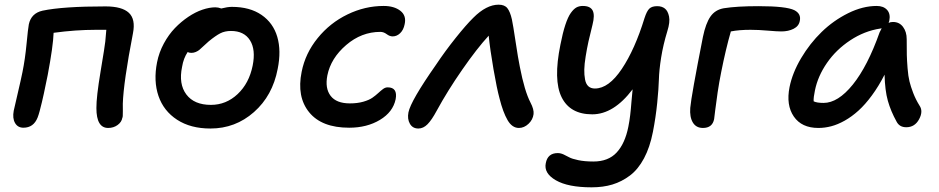

<svg xmlns="http://www.w3.org/2000/svg" viewBox="-20 -532 3975 813"><path d="M438 9.8Q388.2 9.8 388.2 -74.2Q387.7 -120.6 406 -230Q424.3 -339.4 425.8 -356Q429.2 -388.7 430.2 -405.8H386.2Q299.8 -405.8 207 -393.1Q205.1 -336.9 182.1 -214.8Q180.2 -206.5 174.6 -178.7Q168.9 -150.9 165.8 -136.2Q162.6 -121.6 157.5 -99.6Q152.3 -77.6 147.9 -61.5Q143.6 -45.4 139.2 -34.2Q122.1 8.8 79.1 8.8Q55.2 8.8 43.7 -11.2Q32.2 -31.2 38.1 -63Q39.6 -70.3 54.4 -133.8Q69.3 -197.3 75.2 -227.1Q86.4 -282.2 92.5 -346.7Q98.6 -411.1 102.1 -429.2Q112.3 -476.1 160.2 -486.8Q245.6 -504.9 426.8 -504.9Q496.6 -504.9 525.6 -477.8Q554.7 -450.7 543 -391.1Q502.9 -183.6 500 -92.8Q500 -88.9 500.2 -61.5Q500.5 -34.2 498 -33.2Q495.1 -15.1 478 -2.7Q460.9 9.8 438 9.8Z M871.1 12.2Q787.1 12.2 730 -24.9Q672.9 -62 651.1 -125.5Q629.4 -189 645 -268.1Q653.3 -310.1 673.8 -347.9Q694.3 -385.7 720.7 -413.1Q747.1 -440.4 777.3 -460.7Q807.6 -481 837.2 -491Q866.7 -501 892.1 -501Q903.8 -501 917 -496.1Q943.4 -502.9 961.9 -502.9Q1037.6 -502.9 1087.2 -469Q1136.7 -435.1 1154.1 -376Q1171.4 -316.9 1155.8 -240.2Q1134.3 -127 1055.4 -57.4Q976.6 12.2 871.1 12.2ZM751 -249Q735.8 -176.3 769 -132.1Q802.2 -87.9 873 -87.9Q937.5 -87.9 986.1 -133.5Q1034.7 -179.2 1049.8 -253.9Q1063.5 -321.8 1038.6 -361.3Q1013.7 -400.9 958 -400.9Q932.1 -400.9 912.6 -390.9Q893.1 -380.9 863.8 -356.9Q854.5 -349.1 841.8 -336.9Q829.1 -324.7 823.5 -320.3Q817.9 -315.9 809.1 -312Q800.3 -308.1 790 -308.1Q780.3 -308.1 774.9 -312Q756.8 -285.2 751 -249Z M1458.5 8.8Q1342.3 8.8 1289.1 -56.6Q1235.8 -122.1 1257.3 -228Q1272.9 -306.6 1325.2 -370.8Q1377.4 -435.1 1451.4 -470.9Q1525.4 -506.8 1604.5 -506.8Q1648.9 -506.8 1675.3 -486.3Q1701.7 -465.8 1693.4 -429.2Q1688.5 -404.8 1674.3 -391.4Q1660.2 -377.9 1642.6 -377.9Q1629.9 -377.9 1617.2 -387.5Q1604.5 -397 1590.3 -397Q1510.7 -397 1445.8 -341.3Q1380.9 -285.6 1366.2 -212.9Q1355.5 -158.2 1379.9 -126.2Q1404.3 -94.2 1461.4 -94.2Q1493.7 -94.2 1518.3 -101.3Q1543 -108.4 1556.9 -118.2Q1570.8 -127.9 1581.5 -137.9Q1592.3 -147.9 1601.8 -155Q1611.3 -162.1 1621.6 -162.1Q1664.6 -162.1 1655.3 -111.8Q1644 -57.6 1588.9 -24.4Q1533.7 8.8 1458.5 8.8Z M1751.5 12.2Q1727.1 12.2 1715.6 -8.1Q1704.1 -28.3 1709.5 -56.2Q1719.2 -105 1826.2 -257.8Q1864.7 -315.4 1909.2 -371.1Q1953.6 -426.8 1984.4 -457Q2039.6 -512.2 2091.3 -512.2Q2116.7 -512.2 2128.4 -497.3Q2140.1 -482.4 2147.5 -450.2Q2152.8 -425.3 2163.3 -355Q2173.8 -284.7 2181.2 -249Q2201.2 -146 2226.1 -98.1Q2241.7 -68.4 2239.3 -48.8Q2236.3 -24.9 2217.8 -7.6Q2199.2 9.8 2177.2 9.8Q2148.4 9.8 2129.2 -23.4Q2109.9 -56.6 2095.2 -115.2Q2084 -155.8 2069.6 -239Q2055.2 -322.3 2049.3 -380.9Q1999.5 -326.7 1937 -236.6Q1874.5 -146.5 1829.1 -63Q1808.1 -23.9 1790.3 -5.9Q1772.5 12.2 1751.5 12.2Z M2484.9 261.2Q2385.3 261.2 2333.7 231.4Q2282.2 201.7 2291 159.2Q2298.8 116.2 2341.8 116.2Q2353.5 116.2 2366 121.8Q2378.4 127.4 2390.1 134Q2401.9 140.6 2428.7 146.2Q2455.6 151.9 2492.7 151.9Q2555.7 151.9 2591.1 113.8Q2626.5 75.7 2640.6 4.9Q2645.5 -19.5 2648.4 -44.2Q2651.4 -68.8 2653.8 -100.8Q2656.2 -132.8 2658.7 -153.8Q2578.6 -47.9 2487.8 -47.9Q2394 -47.9 2358.2 -120.1Q2322.3 -192.4 2353 -342.8Q2362.8 -393.1 2373.8 -426.5Q2384.8 -460 2397 -477.1Q2409.2 -494.1 2420.9 -500.5Q2432.6 -506.8 2447.8 -506.8Q2479.5 -506.8 2489.5 -487.5Q2499.5 -468.3 2488.8 -426.8Q2478.5 -386.7 2471.9 -356.7Q2465.3 -326.7 2460 -293.7Q2454.6 -260.7 2454.1 -237.8Q2453.6 -214.8 2457.3 -195.6Q2460.9 -176.3 2471.4 -166.7Q2481.9 -157.2 2499 -157.2Q2557.6 -157.2 2613 -240.2Q2668.5 -323.2 2709 -455.1Q2718.8 -485.4 2729.7 -495.6Q2740.7 -505.9 2762.7 -505.9Q2782.7 -505.9 2795.4 -495.8Q2808.1 -485.8 2813 -462.2Q2817.9 -438.5 2805.7 -399.9Q2788.1 -342.3 2779.5 -288.3Q2771 -234.4 2770 -195.8Q2769 -157.2 2762.9 -96.4Q2756.8 -35.6 2744.6 26.9Q2731.9 91.8 2707 138.4Q2682.1 185.1 2647.5 211.2Q2612.8 237.3 2573.2 249.3Q2533.7 261.2 2484.9 261.2Z M2956.5 9.8Q2927.7 9.8 2913.8 -13.2Q2899.9 -36.1 2902.8 -75.2Q2907.2 -126 2956.5 -376Q2968.3 -433.1 2988.3 -461.9Q3008.3 -490.7 3044.9 -497.1Q3100.1 -505.9 3191.9 -505.9Q3309.1 -505.9 3343.8 -488.8Q3373 -473.6 3366.7 -443.8Q3362.8 -421.4 3340.6 -410.2Q3318.4 -398.9 3288.6 -398.9Q3270 -398.9 3231 -402.3Q3191.9 -405.8 3157.7 -405.8Q3109.4 -405.8 3074.7 -398.9Q3052.7 -322.3 3033.7 -226.1Q3025.4 -185.1 3018.8 -141.1Q3012.2 -97.2 3008.5 -65.4Q3004.9 -33.7 3003.9 -27.8Q2996.6 9.8 2956.5 9.8Z M3445.3 9.8Q3374.5 9.8 3341.3 -38.6Q3308.1 -86.9 3323.2 -163.1Q3335.4 -223.6 3372.3 -285.9Q3409.2 -348.1 3459.2 -396.7Q3509.3 -445.3 3571.3 -476.1Q3633.3 -506.8 3692.4 -506.8Q3721.2 -506.8 3736.3 -490Q3751.5 -473.1 3745.6 -443.8L3742.7 -435.1Q3750.5 -439 3761.2 -439Q3788.1 -439 3803.7 -418.2Q3819.3 -397.5 3819.3 -366.2Q3819.3 -320.8 3819.8 -299.1Q3820.3 -277.3 3823 -243.2Q3825.7 -209 3831.1 -187.3Q3836.4 -165.5 3846.9 -138.2Q3857.4 -110.8 3873.5 -85Q3890.1 -61 3871.8 -27.1Q3853.5 6.8 3817.4 6.8Q3788.6 6.8 3776.4 -17.1Q3752 -61 3739.5 -105.2Q3727.1 -149.4 3725.6 -215.8Q3700.7 -167 3672.1 -128.2Q3643.6 -89.4 3615.2 -63.7Q3586.9 -38.1 3556.9 -21.2Q3526.9 -4.4 3499.5 2.7Q3472.2 9.8 3445.3 9.8ZM3430.7 -148.9Q3424.3 -119.1 3425.3 -103Q3438.5 -96.2 3467.3 -96.2Q3528.3 -96.2 3591.1 -173.8Q3653.8 -251.5 3704.6 -395Q3711.9 -409.7 3713.4 -412.1Q3712.4 -412.1 3710.4 -411.6Q3708.5 -411.1 3707.5 -411.1Q3640.1 -400.9 3580.3 -361.3Q3520.5 -321.8 3481.7 -265.6Q3442.9 -209.5 3430.7 -148.9Z"/></svg>

Font: Shantell Sans Normal
Style: Italic
Weight: 500
Italic angle: -11.31°
Designer: Stephen Nixon, Anya Danilova, Shantell Martin
Foundry: Arrow Type
Version: Version 1.006;[559af2be0]